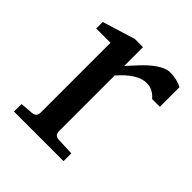

<svg xmlns="http://www.w3.org/2000/svg" viewBox="-145 -589 685 685"><g transform="rotate(45 198.0 -246.5)"><path d="M386 -380H347Q324 -407 293 -407Q247 -407 193 -345V-64Q193 -43 214 -42L280 -39V0H30V-38L79 -42Q100 -44 100 -64V-417H28V-450L152 -488H193V-393Q236 -441 252 -455Q295 -493 325 -493Q360 -493 386 -479Z"/></g></svg>

Font: Apparatus SIL
Style: Regular
Weight: 400
Version: Version 1.0